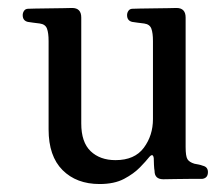

<svg xmlns="http://www.w3.org/2000/svg" viewBox="-20 -450 554 482"><path d="M230 12Q172 12 137 -23Q102 -58 102 -125V-347Q102 -367 98 -378Q94 -389 80 -391Q72 -392 64 -393Q56 -394 50 -395Q37 -398 37 -412Q37 -418 40.5 -423Q44 -428 51 -428Q54 -428 69 -428.5Q84 -429 103.5 -429Q123 -429 139.5 -429.5Q156 -430 161 -430Q184 -430 184 -406V-140Q184 -93 207.5 -70.5Q231 -48 270 -48Q318 -48 341 -79Q364 -110 364 -151V-347Q364 -367 360 -378Q356 -389 342 -391Q334 -392 326 -393Q318 -394 312 -395Q299 -398 299 -412Q299 -418 302.5 -423Q306 -428 313 -428Q316 -428 331 -428.5Q346 -429 365.5 -429Q385 -429 401.5 -429.5Q418 -430 423 -430Q446 -430 446 -406V-81Q446 -58 450.5 -50.5Q455 -43 468 -39Q473 -38 478.5 -37Q484 -36 489 -34Q502 -31 502 -18Q502 -3 488 -1Q484 -1 463 -1Q442 -1 420 -0.5Q398 0 390 0Q368 0 368 -21Q367 -26 366.5 -36.5Q366 -47 366 -53Q364 -67 354 -55Q347 -46 331.5 -30Q316 -14 291.5 -1Q267 12 230 12Z"/></svg>

Font: Zen Old Mincho
Style: Regular
Weight: 400
Designer: Yoshimichi Ohira
Foundry: Positype
Version: Version 1.001